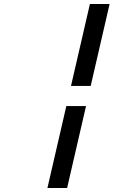

<svg xmlns="http://www.w3.org/2000/svg" viewBox="-20 -719 680 965"><path d="M530.9 -699H431.9L336.8 -287H435.8ZM412.4 -186H313.4L218.3 226H317.3Z"/></svg>

Font: Linux Libertine Mono O 
Style: Mono Bold Oblique
Weight: 400
Italic angle: -13°
Designer: Philipp H. Poll
Foundry: Philipp H. Poll
Version: Version 5.1.7